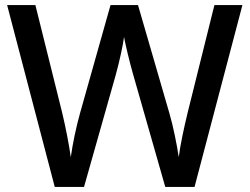

<svg xmlns="http://www.w3.org/2000/svg" viewBox="-20 -734 981 754"><path d="M932 -714H822L717 -292C703 -234 688 -166 682 -117C675 -163 661 -236 645 -290L522 -714H414L295 -292C280 -240 265 -168 258 -117C251 -166 238 -234 224 -292L119 -714H8L195 0H310L434 -438C449 -491 465 -566 467 -589C471 -566 489 -489 503 -441L629 0H744Z"/></svg>

Font: Noto Sans Bassa Vah Medium
Style: Regular
Weight: 500
Designer: Monotype Design Team
Foundry: Monotype Imaging Inc.
Version: Version 2.002